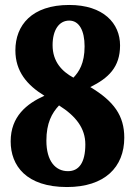

<svg xmlns="http://www.w3.org/2000/svg" viewBox="-20 -744 543 774"><path d="M250 10C402 10 481 -70 481 -189C481 -278 439 -336 344 -393C417 -429 464 -473 464 -561C464 -650 397 -724 259 -724C108 -724 42 -642 42 -541C42 -456 89 -401 159 -358C88 -326 23 -275 23 -174C23 -76 86 10 250 10ZM276 -431C230 -456 192 -495 192 -562C192 -623 218 -661 259 -661C299 -661 321 -621 321 -557C321 -488 298 -454 276 -431ZM254 -54C204 -54 167 -94 167 -177C167 -248 189 -288 218 -319C286 -276 324 -227 324 -162C324 -88 298 -54 254 -54Z"/></svg>

Font: Noto Serif Sinhala Condensed Black
Style: Regular
Weight: 900
Width: 3
Designer: Jelle Bosma - Monotype Design Team
Foundry: Monotype Imaging Inc.
Version: Version 2.007